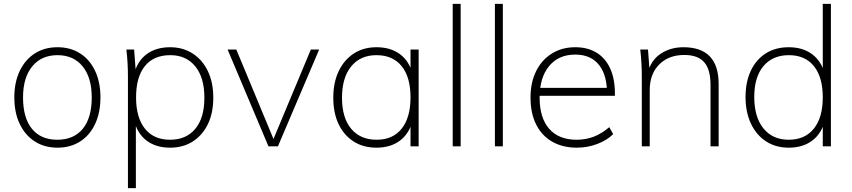

<svg xmlns="http://www.w3.org/2000/svg" viewBox="-20 -756 4401 992"><path d="M277 7Q210 7 160 -25Q110 -57 82 -115.5Q54 -174 54 -253Q54 -331 82 -389.5Q110 -448 160 -480Q210 -512 277 -512Q344 -512 394 -480Q444 -448 471.5 -389.5Q499 -331 499 -253Q499 -174 471.5 -115.5Q444 -57 394 -25Q344 7 277 7ZM276 -34Q361 -34 407.5 -90.5Q454 -147 454 -253Q454 -355 407 -413Q360 -471 277 -471Q194 -471 146.5 -413Q99 -355 99 -253Q99 -147 145 -90.5Q191 -34 276 -34Z M641 216V-362Q641 -396 639 -431Q637 -466 633 -500H673L681 -393L672 -371Q689 -440 737.5 -476Q786 -512 859 -512Q925 -512 975.5 -479.5Q1026 -447 1054 -388.5Q1082 -330 1082 -251Q1082 -172 1054 -114.5Q1026 -57 976 -25Q926 7 859 7Q786 7 737.5 -29.5Q689 -66 672 -136L682 -141V216ZM859 -34Q942 -34 989 -90.5Q1036 -147 1036 -251Q1036 -355 989 -413Q942 -471 860 -471Q774 -471 728.5 -414.5Q683 -358 683 -253Q683 -149 728.5 -91.5Q774 -34 859 -34Z M1367 0 1156 -500H1201L1403 -14H1383L1586 -500H1629L1416 0Z M1925 7Q1857 7 1807 -25Q1757 -57 1729.5 -114.5Q1702 -172 1702 -251Q1702 -330 1730 -388.5Q1758 -447 1808 -479.5Q1858 -512 1925 -512Q1998 -512 2046.5 -476Q2095 -440 2113 -371L2101 -362V-500H2143V0H2101V-144L2113 -136Q2095 -66 2046.5 -29.5Q1998 7 1925 7ZM1926 -34Q2010 -34 2055.5 -91.5Q2101 -149 2101 -253Q2101 -358 2055 -414.5Q2009 -471 1925 -471Q1842 -471 1794.5 -413Q1747 -355 1747 -251Q1747 -147 1794.5 -90.5Q1842 -34 1926 -34Z M2319 0V-736H2360V0Z M2537 0V-736H2578V0Z M3148 -63Q3116 -31 3065.5 -12Q3015 7 2961 7Q2887 7 2833 -24Q2779 -55 2750 -113Q2721 -171 2721 -252Q2721 -330 2750 -388.5Q2779 -447 2831.5 -479.5Q2884 -512 2952 -512Q3016 -512 3062 -484Q3108 -456 3132.5 -402.5Q3157 -349 3157 -273V-261H2758L2757 -302H3135L3116 -261Q3119 -363 3076.5 -418.5Q3034 -474 2952 -474Q2866 -474 2817 -414.5Q2768 -355 2768 -252Q2768 -147 2817.5 -90.5Q2867 -34 2959 -34Q3006 -34 3047 -49.5Q3088 -65 3128 -99Z M3296 0V-362Q3296 -396 3294 -431Q3292 -466 3288 -500H3328L3336 -393L3327 -381Q3344 -446 3394.5 -479Q3445 -512 3511 -512Q3693 -512 3693 -322V0H3651V-318Q3651 -397 3618.5 -434.5Q3586 -472 3515 -472Q3435 -472 3386 -423Q3337 -374 3337 -291V0Z M4273 0H4231V-141L4243 -136Q4225 -66 4176.5 -29.5Q4128 7 4055 7Q3988 7 3938 -25.5Q3888 -58 3860 -117Q3832 -176 3832 -255Q3832 -333 3859.5 -391Q3887 -449 3937 -480.5Q3987 -512 4055 -512Q4128 -512 4176.5 -475.5Q4225 -439 4243 -370L4231 -364V-736H4273ZM4055 -34Q4139 -34 4185 -91.5Q4231 -149 4231 -253Q4231 -357 4185.5 -414Q4140 -471 4056 -471Q3972 -471 3924.5 -414.5Q3877 -358 3877 -255Q3877 -151 3924.5 -92.5Q3972 -34 4055 -34Z"/></svg>

Font: Muli ExtraLight
Style: Regular
Weight: 250
Designer: Vernon Adams
Foundry: Vernon Adams
Version: Version 2.100; ttfautohint (v1.8.1.43-b0c9)